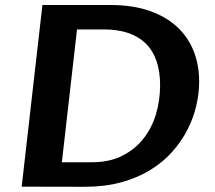

<svg xmlns="http://www.w3.org/2000/svg" viewBox="-20 -735 848 756"><path d="M147 -715.3H414.6Q501.5 -715.3 566.9 -692.9Q632.3 -670.4 676.3 -630.1Q720.2 -589.8 742.2 -534.7Q764.2 -479.5 764.2 -413.6Q764.2 -366.7 752.7 -317.9Q741.2 -269 717.5 -223.1Q693.8 -177.2 657.5 -136.5Q621.1 -95.7 571 -65.2Q521 -34.7 456.8 -17.1Q392.6 0.5 313.5 0.5Q251 0.5 189.5 0.2Q127.9 0 65.4 0ZM223.6 -96.2H342.8Q410.2 -96.2 460.2 -121.1Q510.3 -146 543.7 -187.7Q577.1 -229.5 593.8 -284.4Q610.4 -339.4 610.4 -399.4Q610.4 -507.8 554 -563.5Q497.6 -619.1 388.7 -619.1H283.2Z"/></svg>

Font: Proza Libre
Style: SemiBold Italic
Weight: 600
Designer: Jasper de Waard
Foundry: Jasper de Waard
Version: Version 1.000; ttfautohint (v1.4.1.8-43bc)